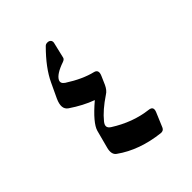

<svg xmlns="http://www.w3.org/2000/svg" viewBox="-185 -654 858 858"><g transform="rotate(-45 244.0 -225.5)"><path d="M243 -542C197 -496 164 -452 144 -409L112 -341C97 -308 99 -286 118 -273C155 -248 191 -229 227 -216C174 -171 145 -136 138 -111L116 -28C109 -3 113 14 126 23C183 64 252 88 331 97C342 98 350 94 354 84L383 15C390 -3 385 -13 366 -15C306 -22 248 -44 193 -79C176 -90 175 -103 189 -120C210 -146 240 -172 279 -198C291 -205 300 -217 307 -232L324 -271C333 -291 329 -303 313 -307C275 -316 233 -335 188 -364C175 -373 172 -382 177 -393C185 -409 208 -424 246 -437C255 -440 260 -445 261 -450L279 -526C280 -532 279 -538 275 -542C271 -546 266 -548 259 -548C252 -548 247 -546 243 -542Z"/></g></svg>

Font: XITS Math
Style: Regular
Weight: 400
Designer: MicroPress Inc., with final additions and corrections provided by Coen Hoffman, Elsevier (retired)
Version: Version 1.108